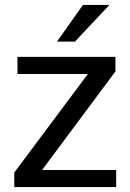

<svg xmlns="http://www.w3.org/2000/svg" viewBox="-20 -760 530 780"><path d="M38 -59 337 -459.5H51V-529H449V-470L151 -69.5H452V0H38ZM424.5 -740 284.5 -591H211.5L317 -740Z"/></svg>

Font: 1883 Sans
Style: Regular
Weight: 400
Designer: 1883 Sans project is a fork of Public Sans.
Version: Version 1.009